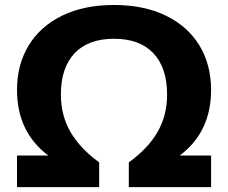

<svg xmlns="http://www.w3.org/2000/svg" viewBox="-20 -770 938 790"><path d="M719.5 -130H848.5V0H510V-102Q589 -159 628.2 -227Q667.5 -295 667.5 -381Q667.5 -491 611.2 -550.8Q555 -610.5 449 -610.5Q343 -610.5 286.8 -550.8Q230.5 -491 230.5 -381Q230.5 -295.5 270 -227.2Q309.5 -159 388 -102V0H50V-130H179Q50 -226.5 50 -400Q50 -504 98 -583Q146 -662 236 -705.8Q326 -749.5 449 -749.5Q572 -749.5 662.2 -705.8Q752.5 -662 800.5 -583Q848.5 -504 848.5 -400Q848.5 -226.5 719.5 -130Z"/></svg>

Font: Encode Sans Expanded
Style: Bold
Weight: 700
Width: 7
Designer: Multiple Designers
Foundry: Impallari Type
Version: Version 2.000